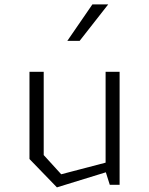

<svg xmlns="http://www.w3.org/2000/svg" viewBox="-20 -818 660 850"><path d="M173.5 -131.5 251 -46.5 490 -109V-68L232 11.5L110.5 -114V-500H173.5ZM509.5 0H466L447.5 -58.5V-500H509.5ZM459 -798.5H389L278 -637H332.5Z"/></svg>

Font: Monaspace Krypton Var ExLight
Style: Regular
Weight: 200
Designer: Riley Cran and the Lettermatic Team
Version: Version 1.200 (Monaspace Krypton Var)